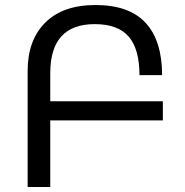

<svg xmlns="http://www.w3.org/2000/svg" viewBox="-20 -744 736 764"><path d="M90 0V-462Q90 -584 160 -654Q230 -724 360 -724Q494 -724 559.5 -653Q625 -582 625 -445H535Q535 -549 492 -598.5Q449 -648 357 -648Q180 -648 180 -453V-341H628V-265H180V0Z"/></svg>

Font: Go Noto Kurrent-Regular
Style: Regular
Weight: 400
Designer: Monotype Design Team
Foundry: Monotype Imaging Inc.
Version: Version 2.012; ttfautohint (v1.8.4.7-5d5b)